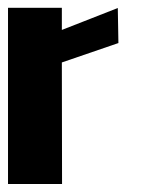

<svg xmlns="http://www.w3.org/2000/svg" viewBox="-20 -459 364 479"><path d="M134.3 -303.2 134.8 0H0V-439.5H134.3V-384.3L273.9 -439L275.4 -351.6Z"/></svg>

Font: Aqlam Corner
Style: Regular
Weight: 400
Designer: Developer/ Husham Jawad
Version: Version 1.00;December 29, 2020;FontCreator 13.0.0.2683 32-bi